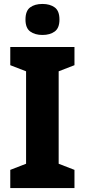

<svg xmlns="http://www.w3.org/2000/svg" viewBox="-20 -952 430 972"><path d="M357 0H32V-92L112 -123V-591L32 -622V-714H357V-622L277 -591V-123L357 -92ZM195 -932Q233 -932 257 -914.5Q281 -897 281 -853Q281 -810 257 -792.5Q233 -775 195 -775Q157 -775 133 -792.5Q109 -810 109 -853Q109 -897 132.5 -914.5Q156 -932 195 -932Z"/></svg>

Font: Noto Sans Khmer UI SemiCondensed ExtraBold
Style: Regular
Weight: 800
Width: 4
Designer: Danh Hong and the Monotype Design Team
Foundry: Monotype Imaging Inc.
Version: Version 2.002; ttfautohint (v1.8.4.7-5d5b)